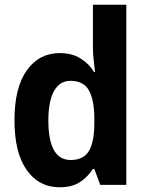

<svg xmlns="http://www.w3.org/2000/svg" viewBox="-20 -780 625 810"><path d="M231 10Q144 10 92.5 -63Q41 -136 41 -273Q41 -410 93 -483Q145 -556 232 -556Q283 -556 319 -534Q355 -512 377 -476H381Q379 -497 375.5 -524Q372 -551 372 -579V-760H513V0H403L378 -67H372Q349 -32 316 -11Q283 10 231 10ZM278 -105Q332 -105 354.5 -142Q377 -179 378 -255V-277Q378 -357 355.5 -398Q333 -439 277 -439Q232 -439 208 -396Q184 -353 184 -272Q184 -105 278 -105Z"/></svg>

Font: Noto Sans Gujarati SemiCondensed
Style: Bold
Weight: 700
Width: 4
Designer: Jelle Bosma - Monotype Design Team, Universal Thirst
Foundry: Monotype Imaging Inc.
Version: Version 2.106; ttfautohint (v1.8.4.7-5d5b)